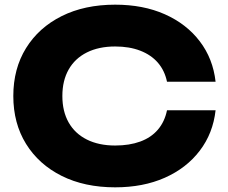

<svg xmlns="http://www.w3.org/2000/svg" viewBox="-20 -786 974 822"><path d="M903 -314Q892 -215 835 -140.5Q778 -66 685.5 -25Q593 16 473 16Q342 16 244 -33Q146 -82 91.5 -170Q37 -258 37 -375Q37 -492 91.5 -580Q146 -668 244 -717Q342 -766 473 -766Q593 -766 685.5 -725Q778 -684 835 -609.5Q892 -535 903 -436H695Q685 -484 656 -517.5Q627 -551 580.5 -569Q534 -587 473 -587Q403 -587 352 -561.5Q301 -536 274 -488.5Q247 -441 247 -375Q247 -309 274 -261.5Q301 -214 352 -188.5Q403 -163 473 -163Q534 -163 580.5 -180Q627 -197 656 -231Q685 -265 695 -314Z"/></svg>

Font: Unbounded
Style: Bold
Weight: 700
Designer: Luke Prowse, Jean-Baptiste Morizot, Fátima Lázaro, Florian Runge
Foundry: NaN
Version: Version 1.700